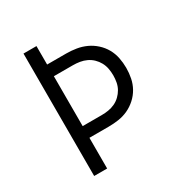

<svg xmlns="http://www.w3.org/2000/svg" viewBox="-158 -790 866 910"><g transform="rotate(-30 275.0 -335.0)"><path d="M97 0V-670H168V-569H272Q300 -569 327.5 -564.5Q355 -560 380 -548.5Q405 -537 426 -518Q447 -499 460.5 -475Q474 -451 479.5 -423.5Q485 -396 485 -368Q485 -340 479.5 -312.5Q474 -285 460.5 -261Q447 -237 426 -218Q405 -199 380 -187.5Q355 -176 327.5 -172Q300 -168 272 -168H168V0ZM168 -232H272Q291 -232 309.5 -235Q328 -238 345 -246Q362 -254 375.5 -267Q389 -280 398 -296Q407 -312 410.5 -330.5Q414 -349 414 -368Q414 -387 410.5 -405.5Q407 -424 398 -440.5Q389 -457 375.5 -470Q362 -483 345 -491Q328 -499 309.5 -502Q291 -505 272 -505H168Z"/></g></svg>

Font: Lode
Style: Regular
Weight: 400
Monospace: yes
Designer: Belleve Invis
Foundry: Belleve Invis
Version: Version 29.2.0; ttfautohint (v1.8.3)